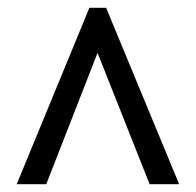

<svg xmlns="http://www.w3.org/2000/svg" viewBox="-20 -734 505 494"><path d="M23 -260H99L231 -598L365 -260H441L253 -714H210Z"/></svg>

Font: Noto Serif Tamil Condensed Black
Style: Regular
Weight: 900
Width: 3
Designer: Indian Type Foundry, Tom Grace, and the Monotype Design Team
Foundry: Monotype Imaging Inc.
Version: Version 2.004